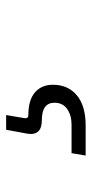

<svg xmlns="http://www.w3.org/2000/svg" viewBox="147 -194 305 640"><g transform="rotate(-90 300.0 125.5)"><path d="M101 258 109 211H204Q235 211 256 196.5Q277 182 277 154Q277 112 219 112Q166 112 174 63L187 -7H236L226 52Q223 67 236 67Q286 67 311.5 89Q337 111 337 149Q337 199 302 228.5Q267 258 201 258Z"/></g></svg>

Font: DM Mono Light
Style: Italic
Weight: 300
Italic angle: -10°
Designer: Colophon Foundry
Foundry: Colophon Foundry
Version: Version 1.000; ttfautohint (v1.8.2.53-6de2)